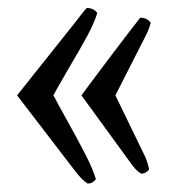

<svg xmlns="http://www.w3.org/2000/svg" viewBox="-20 -482 428 472"><path d="M195.3 -30.8Q180.7 -40.5 165.5 -60.5L22 -247.6L168.9 -432.1Q169.9 -433.1 178.2 -444.3Q189.9 -459.5 193.4 -462.4Q210 -462.4 219.2 -450.2Q211.9 -426.3 195.1 -394.8Q178.2 -363.3 149.4 -314.9Q144 -305.2 131.6 -283.9Q119.1 -262.7 111.3 -247.6Q119.6 -231.4 147.9 -180.7Q175.8 -130.4 191.9 -98.6Q208 -66.9 215.8 -41.5Q211.9 -36.6 207.3 -33.7Q202.6 -30.8 195.3 -30.8ZM336.4 -97.7Q342.3 -85.4 346.7 -65.4Q342.8 -60.5 338.1 -57.9Q333.5 -55.2 326.7 -55.2Q319.3 -59.6 313.5 -65.9Q307.6 -72.3 299.3 -84L180.2 -247.6Q211.4 -290 257.8 -351.3Q304.2 -412.6 324.7 -438.5Q341.8 -438.5 350.6 -425.8Q345.7 -408.7 338.4 -394.5L263.7 -247.6Z"/></svg>

Font: Radley
Style: Regular
Weight: 400
Designer: Vernon Adams
Foundry: Vernon Adams
Version: Version 1.003; ttfautohint (v1.6)